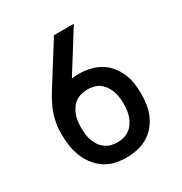

<svg xmlns="http://www.w3.org/2000/svg" viewBox="-161 -789 872 920"><g transform="rotate(-30 275.0 -329.0)"><path d="M275 12Q243 12 212 4.5Q181 -3 155 -21Q129 -39 110 -65Q91 -91 80 -120.5Q69 -150 65 -181.5Q61 -213 61 -245Q61 -281 69 -316.5Q77 -352 92.5 -384.5Q108 -417 127.5 -448Q147 -479 166 -509L267 -670H377L248 -464Q246 -460 243 -455.5Q240 -451 237 -447Q247 -449 257 -449.5Q267 -450 278 -450Q307 -450 336.5 -443.5Q366 -437 391.5 -422.5Q417 -408 436.5 -385Q456 -362 468 -335Q480 -308 484.5 -278.5Q489 -249 489 -219Q489 -189 484.5 -159.5Q480 -130 468 -102.5Q456 -75 436 -52Q416 -29 390 -14.5Q364 0 334.5 6Q305 12 275 12ZM275 -73Q293 -73 310 -77.5Q327 -82 341.5 -92.5Q356 -103 366 -118Q376 -133 382 -149.5Q388 -166 390 -183.5Q392 -201 392 -219Q392 -237 390 -254.5Q388 -272 382 -288.5Q376 -305 366 -320Q356 -335 342 -345.5Q328 -356 310.5 -360.5Q293 -365 276 -365Q258 -365 240.5 -360.5Q223 -356 208.5 -345.5Q194 -335 184 -320Q174 -305 168 -288.5Q162 -272 160 -254.5Q158 -237 158 -219Q158 -201 160 -183.5Q162 -166 168 -149.5Q174 -133 184 -118Q194 -103 208.5 -92.5Q223 -82 240 -77.5Q257 -73 275 -73Z"/></g></svg>

Font: Lode Dark Term
Style: Bold
Weight: 700
Monospace: yes
Designer: Belleve Invis
Foundry: Belleve Invis
Version: Version 29.2.0